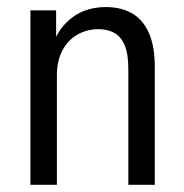

<svg xmlns="http://www.w3.org/2000/svg" viewBox="-20 -515 514 535"><path d="M64.8 0V-486.3H136.4V-391.3H127.8Q143.1 -437.6 181.6 -466.5Q220.1 -495.3 275 -495.3Q317.2 -495.3 347.5 -478.1Q377.7 -460.9 394.5 -424.2Q411.3 -387.5 411.3 -327.7V0H337.6V-321.4Q337.6 -365.2 327.2 -389.5Q316.8 -413.7 298 -423.7Q279.1 -433.7 254.3 -433.7Q222.4 -433.7 195.9 -418.6Q169.4 -403.6 154 -374.5Q138.5 -345.5 138.5 -304.8V0Z"/></svg>

Font: Nunito Sans 12pt ExtraLight Condensed
Style: Regular
Weight: 200
Width: 3
Version: Version 3.101;gftools[0.9.27]